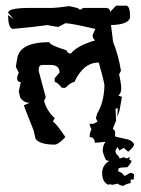

<svg xmlns="http://www.w3.org/2000/svg" viewBox="-20 -478 484 658"><path d="M101.6 -2.9 95.2 -31.2 75.7 -80.1 61.5 -117.2 81.5 -125.5Q62 -125.5 49.3 -143.6L44.4 -164.6L51.3 -196.8Q38.6 -196.8 38.6 -210Q38.6 -216.8 44.4 -229.5L34.2 -249L38.6 -274.9Q45.4 -333.5 149.4 -333.5Q149.4 -323.7 207.5 -305.7Q211.9 -294.4 222.7 -294.4Q244.6 -321.8 306.6 -339.8Q297.4 -344.7 297.4 -357.9L306.6 -378.9Q222.7 -398.4 204.1 -398.4L179.7 -385.7Q174.8 -385.7 142.6 -392.1Q98.6 -385.7 23.9 -378.9Q7.8 -381.8 7.8 -426.3L27.8 -411.6L7.8 -434.1Q7.8 -449.2 68.8 -450.7H149.4Q174.8 -450.7 216.3 -457Q253.4 -450.7 253.4 -443.8L265.6 -450.7H345.7Q357.4 -448.7 357.4 -437.5L377.9 -458.5H413.1Q425.8 -456.5 425.8 -421.4Q425.8 -394 360.4 -392.1L367.7 -333.5Q385.7 -290.5 394.5 -235.8L388.2 -223.1Q395.5 -190.4 395.5 -174.3Q395.5 -158.2 385.3 -150.9L397.9 -146L389.6 -99.1L381.8 -77.1L383.8 -106.9L376 -105.5L377.9 -64.5L366.7 -37.6L374.5 -27.8V-10.3Q377.9 -8.8 418.9 0Q434.1 4.9 439.5 16.1Q439 25.9 419.4 42L404.3 28.8L389.2 37.6L382.3 25.9L375.5 38.6Q377 51.3 384.3 54.7L390.6 65.4L404.3 60.5Q409.7 64.5 417 64.5L426.3 58.6L422.4 68.4L431.2 73.2Q428.7 82 416.5 95.2Q386.7 95.7 386.7 99.6L384.3 108.9Q400.4 113.3 406.2 125L417 120.1Q423.8 114.3 429.7 114.3L439.9 118.7L438 137.7L427.7 137.2V149.4Q411.6 152.3 402.3 159.2Q388.2 156.7 383.8 151.4Q382.3 151.4 365.2 155.3L356 153.3L352.5 155.3Q330.1 147.5 330.1 114.3Q330.1 88.9 354 73.7L343.3 70.8Q332 46.4 332 38.1Q332.5 19 341.8 7.8Q314.5 11.2 305.2 11.2Q303.7 -8.3 287.1 -8.3Q287.1 -22.9 293.5 -34.7Q287.1 -46.9 287.1 -53.7H299.3L314.5 -60.5L308.6 -73.2L313.5 -89.8Q336.9 -128.4 337.9 -187Q333 -213.9 318.4 -263.7Q265.6 -263.7 234.9 -196.8Q224.1 -196.8 204.1 -177.2H191.9Q176.3 -196.8 167.5 -196.8V-210L184.1 -229.5Q184.1 -254.4 155.3 -255.4H124.5Q112.3 -255.4 112.3 -235.8L136.7 -145L130.9 -131.8Q141.6 -96.2 167.5 -73.2L161.1 -60.5Q168.9 -60.5 204.1 -8.3Q179.7 17.6 167.5 17.6Q115.2 17.6 101.6 -2.9Z"/></svg>

Font: Truetypewriter PolyglOTT
Style: Regular
Weight: 400
Designer: Sergey Beatoff a.k.a. Sam_T
Version: Version 3.76